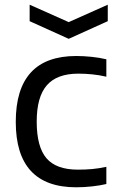

<svg xmlns="http://www.w3.org/2000/svg" viewBox="-20 -787 515 816"><path d="M106 -767 272 -693 438 -767V-697L272 -622L106 -697ZM304 9Q47 9 47 -269Q47 -549 304 -549Q335 -549 369 -545.5Q403 -542 432 -535V-461Q402 -468 372 -471Q342 -474 313 -474Q222 -474 179 -424.5Q136 -375 136 -270Q136 -163 177.5 -114.5Q219 -66 311 -66Q344 -66 371.5 -68.5Q399 -71 432 -78V-5Q408 1 373 5Q338 9 304 9Z"/></svg>

Font: Encode Sans Normal
Style: Regular
Weight: 400
Designer: Pablo Impallari, Andres Torresi
Foundry: Pablo Impallari, Andres Torresi
Version: Version 1.000; ttfautohint (v1.00) -l 8 -r 50 -G 200 -x 14 -